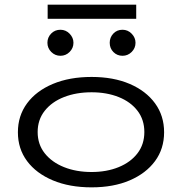

<svg xmlns="http://www.w3.org/2000/svg" viewBox="-20 -798 790 826"><path d="M374 8Q279 8 207.5 -22Q136 -52 96.5 -105Q57 -158 57 -229Q57 -300 96.5 -353.5Q136 -407 207.5 -437Q279 -467 374 -467Q468 -467 538 -437Q608 -407 647 -353.5Q686 -300 686 -229Q686 -158 647 -105Q608 -52 538 -22Q468 8 374 8ZM374 -58Q439 -58 490.5 -79Q542 -100 571.5 -138.5Q601 -177 601 -230Q601 -283 571.5 -321.5Q542 -360 490.5 -380.5Q439 -401 374 -401Q308 -401 255.5 -380.5Q203 -360 172.5 -321.5Q142 -283 142 -230Q142 -177 172.5 -138.5Q203 -100 255.5 -79Q308 -58 374 -58ZM240 -558Q217 -558 200.5 -574.5Q184 -591 184 -614Q184 -637 200 -653.5Q216 -670 240 -670Q263 -670 279.5 -653Q296 -636 296 -614Q296 -591 279.5 -574.5Q263 -558 240 -558ZM507 -558Q484 -558 468 -574Q452 -590 452 -614Q452 -637 467.5 -653.5Q483 -670 507 -670Q530 -670 546.5 -653Q563 -636 563 -614Q563 -591 546.5 -574.5Q530 -558 507 -558ZM185 -717V-778H566V-717Z"/></svg>

Font: Inconsolata ExtraExpanded
Style: Regular
Weight: 400
Width: 8
Monospace: yes
Designer: Raph Levien, Cyreal, Brenton Simpson
Foundry: Raph Levien, Cyreal, Google
Version: Version 3.001; ttfautohint (v1.8.2.53-6de2)